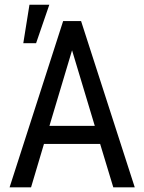

<svg xmlns="http://www.w3.org/2000/svg" viewBox="-20 -801 616 821"><path d="M408.2 -185.5 464.4 0H556.2L326.7 -710.9H250L21 0H112.8L168 -185.5ZM191.4 -262.7 288.1 -585.9 385.3 -262.7ZM106 -780.8 79.6 -616.2H134.3L190.9 -780.8Z"/></svg>

Font: Roboto Condensed
Style: Regular
Weight: 400
Designer: Google
Version: Version 2.134; 2016